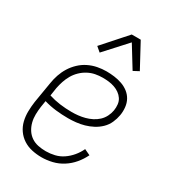

<svg xmlns="http://www.w3.org/2000/svg" viewBox="-184 -852 867 962"><g transform="rotate(30 250.0 -371.5)"><path d="M207 8Q179 8 151.5 2Q124 -4 101.5 -18.5Q79 -33 63.5 -55Q48 -77 41.5 -103.5Q35 -130 35.5 -158.5Q36 -187 40 -215L60 -335Q64 -361 72.5 -386Q81 -411 95 -433.5Q109 -456 129 -475Q149 -494 173.5 -506Q198 -518 224 -523Q250 -528 275 -528Q298 -528 321 -525Q344 -522 365.5 -514.5Q387 -507 404.5 -493.5Q422 -480 432.5 -461Q443 -442 445.5 -418.5Q448 -395 444 -372Q440 -349 430 -326.5Q420 -304 402 -286.5Q384 -269 362 -257.5Q340 -246 317 -239.5Q294 -233 270.5 -230.5Q247 -228 225 -228Q189 -228 154 -232Q119 -236 85 -246L79 -209Q76 -187 75.5 -164Q75 -141 80.5 -119.5Q86 -98 97.5 -80Q109 -62 126.5 -50Q144 -38 166 -33.5Q188 -29 211 -29Q236 -29 261.5 -35Q287 -41 309 -56Q331 -71 348.5 -92Q366 -113 377 -137L411 -121Q397 -92 376 -67Q355 -42 327.5 -24.5Q300 -7 269 0.5Q238 8 207 8ZM225 -264Q243 -264 262 -266Q281 -268 300 -273Q319 -278 337 -287Q355 -296 369.5 -309.5Q384 -323 393 -341Q402 -359 405 -377Q408 -395 406 -412.5Q404 -430 395 -443.5Q386 -457 372.5 -466.5Q359 -476 343 -481.5Q327 -487 310 -489Q293 -491 275 -491Q254 -491 233 -487Q212 -483 192 -472.5Q172 -462 155.5 -446Q139 -430 128 -411Q117 -392 110 -371Q103 -350 99 -329L92 -283Q123 -273 156.5 -268.5Q190 -264 225 -264ZM198 -592 171 -615 292 -751H344L419 -612L387 -595L312 -717Z"/></g></svg>

Font: Iosevka Term Curly Extralight
Style: Italic
Weight: 200
Italic angle: -9°
Designer: Belleve Invis
Foundry: Belleve Invis
Version: Version 32.3.0